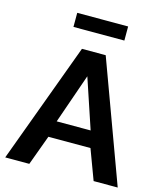

<svg xmlns="http://www.w3.org/2000/svg" viewBox="-130 -997 931 1093"><g transform="rotate(15 336.0 -450.5)"><path d="M267 -710H407L668 0H526L460 -177H212L147 0H5ZM435 -274 337 -567 235 -274ZM188 -818V-901H488V-818Z"/></g></svg>

Font: Raleway
Style: Bold
Weight: 700
Designer: Matt McInerney, Pablo Impallari, Rodrigo Fuenzalida
Foundry: Matt McInerney, Pablo Impallari, Rodrigo Fuenzalida
Version: Version 4.026